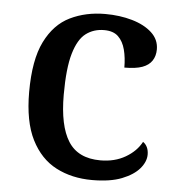

<svg xmlns="http://www.w3.org/2000/svg" viewBox="-45 -590 594 642"><g transform="rotate(5 252.0 -268.5)"><path d="M287 10Q219 10 166 -17.5Q113 -45 82.5 -105.5Q52 -166 52 -265Q52 -373 82.5 -434.5Q113 -496 165.5 -521.5Q218 -547 283 -547Q332 -547 373.5 -535Q415 -523 440 -500Q465 -477 465 -444Q465 -422 454.5 -406Q444 -390 422 -382Q400 -374 362 -374Q362 -407 355 -434Q348 -461 331.5 -477Q315 -493 284 -493Q249 -493 223 -473.5Q197 -454 182.5 -404.5Q168 -355 168 -266Q168 -162 201 -110Q234 -58 309 -58Q357 -58 393 -79Q429 -100 446 -132Q455 -126 460 -115.5Q465 -105 465 -91Q465 -67 445.5 -44Q426 -21 387 -5.5Q348 10 287 10Z"/></g></svg>

Font: Noto Naskh Arabic Medium
Style: Regular
Weight: 500
Designer: Monotype Design Team, David Williams, Mohamad Dakak and Nizar Qandah
Foundry: Monotype Imaging Inc.
Version: Version 2.016